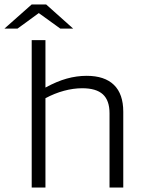

<svg xmlns="http://www.w3.org/2000/svg" viewBox="-71 -846 644 866"><path d="M134 0H72V-665H134V-451Q185 -479 230 -491.5Q275 -504 320 -504Q401 -504 443 -463Q485 -422 485 -342V0H423V-335Q423 -393 393 -420.5Q363 -448 300 -448Q260 -448 217.5 -436.5Q175 -425 134 -403ZM259 -717H201L104 -787L8 -717H-51L72 -826H137Z"/></svg>

Font: Blinker Light
Style: Regular
Weight: 300
Designer: Juergen Huber
Foundry: supertype
Version: Version 1.017;hotconv 1.0.117;makeotfexe 2.5.65602